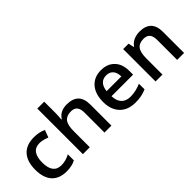

<svg xmlns="http://www.w3.org/2000/svg" viewBox="36 -1356 2036 2036"><g transform="rotate(-45 1053.5 -338.0)"><path d="M405.3 -21.5Q353 8.8 270 8.8Q160.2 8.8 102.5 -55.4Q44.9 -119.6 44.9 -240.2Q44.9 -363.3 104.7 -429Q164.6 -494.6 278.3 -494.6Q355.5 -494.6 416.5 -466.3L385.3 -383.3Q320.8 -408.7 277.3 -408.7Q151.4 -408.7 151.4 -241.2Q151.4 -159.7 182.6 -118.4Q213.9 -77.1 274.4 -77.1Q343.3 -77.1 405.3 -111.8Z M947.3 -316.9V0H843.3V-298.8Q843.3 -355.5 820.6 -383.1Q797.9 -410.6 749 -410.6Q684.1 -410.6 653.3 -371.6Q623 -332.5 623 -241.2V0H519.5V-683.6H623V-510.3Q623 -470.7 617.7 -420.9H624Q669.4 -494.6 770.5 -494.6Q947.3 -494.6 947.3 -316.9Z M1467.8 -23.9Q1397.5 8.8 1303.2 8.8Q1189.9 8.8 1126 -57.1Q1062 -124 1062 -239.3Q1062 -358.4 1121.1 -426.3Q1180.7 -494.6 1284.2 -494.6Q1380.4 -494.6 1436 -436Q1492.2 -378.4 1492.2 -275.4V-219.7H1168.5Q1170.4 -148.9 1206.5 -110.8Q1242.7 -72.8 1308.1 -72.8Q1387.7 -72.8 1467.8 -107.9ZM1390.6 -294.4Q1389.6 -354 1361.8 -385.3Q1334 -416.5 1284.2 -416.5Q1234.4 -416.5 1205.1 -385.3Q1175.8 -354 1169.9 -294.4Z M2037.1 -316.9V0H1933.1V-298.8Q1933.1 -355.5 1910.4 -383.1Q1887.7 -410.6 1838.9 -410.6Q1773.4 -410.6 1743.2 -371.6Q1712.9 -332.5 1712.9 -242.2V0H1609.4V-485.8H1690.4L1704.6 -422.4H1710Q1731.9 -457 1772.2 -475.8Q1812.5 -494.6 1862.3 -494.6Q2037.1 -494.6 2037.1 -316.9Z"/></g></svg>

Font: Khula Semibold
Style: Regular
Weight: 600
Designer: Erin McLaughlin, Steve Matteson
Version: Version 1.000;PS 1.0;hotconv 1.0.72;makeotf.lib2.5.5900